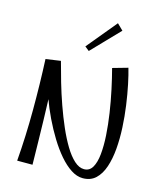

<svg xmlns="http://www.w3.org/2000/svg" viewBox="-149 -1184 1118 1296"><g transform="rotate(15 409.5 -536.0)"><path d="M552 0Q511 0 469.5 -27Q428 -54 388 -100.5Q348 -147 311.5 -206.5Q275 -266 243.5 -331.5Q212 -397 188.5 -463Q165 -529 150 -587L206 -727Q223 -662 244.5 -588Q266 -514 292.5 -439Q319 -364 348.5 -296.5Q378 -229 410 -176Q442 -123 476 -92Q510 -61 545 -61Q583 -61 603 -95Q623 -129 629 -187.5Q635 -246 630.5 -319.5Q626 -393 614 -472.5Q602 -552 585.5 -629Q569 -706 552 -770L658 -800Q671 -756 684.5 -691.5Q698 -627 708.5 -552Q719 -477 723 -399.5Q727 -322 721 -250.5Q715 -179 696 -122.5Q677 -66 642 -33Q607 0 552 0ZM202 0H95Q109 -173 109.5 -357Q110 -541 102 -712L206 -727L186 -592Q189 -527 191.5 -453.5Q194 -380 196 -307.5Q198 -235 199 -171.5Q200 -108 201 -63Q202 -18 202 0ZM370 -840 340 -864 512 -1072 554 -1031Z"/></g></svg>

Font: Marhey Light
Style: Regular
Weight: 300
Designer: Nur Syamsi & Bustanul Arifin
Foundry: Namelatype
Version: Version 1.000